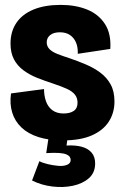

<svg xmlns="http://www.w3.org/2000/svg" viewBox="-20 -561 503 785"><path d="M237 13Q180 13 137.5 -0.5Q95 -14 68 -39.5Q41 -65 30 -100.5Q19 -136 25 -179L160 -197Q160 -170 168 -147Q176 -124 194 -110.5Q212 -97 240 -97Q266 -97 281.5 -107.5Q297 -118 297 -141Q297 -161 286 -174.5Q275 -188 253 -198Q231 -208 198 -219Q164 -230 132.5 -242.5Q101 -255 76 -273.5Q51 -292 37 -318.5Q23 -345 23 -383Q23 -432 47 -467.5Q71 -503 117 -522Q163 -541 228 -541Q289 -541 336 -522Q383 -503 409 -463Q435 -423 431 -361L298 -341Q299 -367 291 -386.5Q283 -406 266.5 -417.5Q250 -429 225 -429Q199 -429 185 -417.5Q171 -406 171 -388Q171 -372 182 -360.5Q193 -349 214.5 -340.5Q236 -332 267 -322Q299 -311 331 -297.5Q363 -284 389.5 -264.5Q416 -245 432 -216.5Q448 -188 448 -146Q448 -100 425 -64Q402 -28 355.5 -7.5Q309 13 237 13ZM111 177 141 98Q154 105 175 110Q196 115 217.5 117Q239 119 254 113Q269 107 269 93Q269 87 265.5 81Q262 75 252 70.5Q242 66 222 64.5Q202 63 169 65L180 -8H258L252 34Q288 32 314 39Q340 46 354.5 63Q369 80 369 107Q369 145 343.5 167.5Q318 190 278 198.5Q238 207 193.5 201.5Q149 196 111 177Z"/></svg>

Font: Bricolage Grotesque 72pt SemiCondensed ExtraBold
Style: Regular
Weight: 800
Width: 4
Designer: Mathieu Triay
Foundry: Atelier Triay
Version: Version 1.001;gftools[0.9.33.dev8+g029e19f]